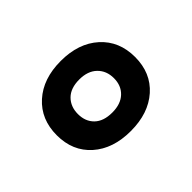

<svg xmlns="http://www.w3.org/2000/svg" viewBox="-66 -832 513 513"><g transform="rotate(-45 190.0 -575.5)"><path d="M190 -443Q123 -443 82.5 -479Q42 -515 42 -575Q42 -635 82.5 -671.5Q123 -708 190 -708Q257 -708 297.5 -671.5Q338 -635 338 -575Q338 -515 297.5 -479Q257 -443 190 -443ZM190 -513Q222 -513 240 -530Q258 -547 258 -575Q258 -603 240 -620.5Q222 -638 190 -638Q157 -638 139.5 -620.5Q122 -603 122 -575Q122 -547 139.5 -530Q157 -513 190 -513Z"/></g></svg>

Font: Asap Semi Expanded ExtraBold
Style: Regular
Weight: 800
Width: 6
Designer: Pablo Cosgaya
Foundry: Omnibus-Type
Version: Version 3.001; ttfautohint (v1.8.4.7-5d5b)